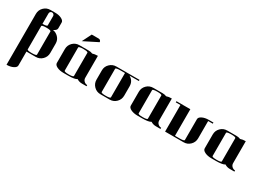

<svg xmlns="http://www.w3.org/2000/svg" viewBox="-30 -1575 3749 2765"><g transform="rotate(30 1844.5 -192.0)"><path d="M77.1 308.1V-538.1Q77.1 -602.1 122.1 -647Q167 -691.9 231 -691.9H308.1Q372.1 -691.9 416.5 -669.4Q460.9 -647 460.9 -615.2V-519Q460.9 -484.4 405.8 -460Q456.5 -454.1 497.1 -412.6Q538.1 -371.1 538.1 -308.1V-153.8Q538.1 -89.8 493.2 -44.9Q448.2 0 384.8 0H231V231Q231 262.7 185.5 285.6Q140.6 308.1 77.1 308.1ZM231 -38.1Q231 -19 308.1 -19Q384.8 -19 384.8 -38.1V-422.9Q384.8 -441.9 308.1 -441.9Q231 -441.9 231 -422.9ZM231 -460.9Q308.1 -460.9 308.1 -481V-634.8Q308.1 -650.9 295.9 -662.1Q285.2 -672.9 269 -672.9Q252.9 -672.9 242.2 -662.1Q231 -650.9 231 -634.8Z M691.9 -77.1V-308.1Q691.9 -371.6 736.8 -416.5Q781.2 -460.9 845.7 -460.9H999.5Q1036.1 -460.9 1064.9 -448.2Q1098.1 -460 1152.8 -460.9V-96.2Q1152.8 -64 1175.8 -42Q1198.7 -20 1230 -19V0H1152.8Q1105 0 1067.9 -24.9Q1031.7 0 922.9 0H845.7Q781.7 0 736.8 -22Q691.9 -43.9 691.9 -77.1ZM845.7 -38.1Q845.7 -19 922.9 -19Q999.5 -19 999.5 -38.1V-422.9Q999.5 -441.9 922.9 -441.9Q845.7 -441.9 845.7 -422.9ZM845.7 -527.8 922.9 -682.1H1038.6Q1054.7 -682.1 1065.9 -670.9Q1076.7 -660.2 1076.7 -644Z M1306.6 -153.8V-308.1Q1306.6 -372.6 1351.6 -416Q1396.5 -460.9 1460.4 -460.9H1844.7V-441.9H1689.5Q1767.6 -397.9 1767.6 -308.1V-153.8Q1767.6 -89.8 1722.7 -44.9Q1677.7 0 1614.3 0H1460.4Q1396.5 0 1351.6 -44.9Q1306.6 -89.8 1306.6 -153.8ZM1460.4 -38.1Q1460.4 -19 1537.6 -19Q1614.3 -19 1614.3 -38.1V-441.9H1537.6Q1460.4 -441.9 1460.4 -422.9Z M1921.4 -77.1V-308.1Q1921.4 -371.6 1966.3 -416.5Q2010.7 -460.9 2075.2 -460.9H2229Q2265.6 -460.9 2294.4 -448.2Q2332 -461.9 2382.3 -460.9V-96.2Q2382.3 -64 2405.3 -42Q2428.2 -20 2459.5 -19V0H2382.3Q2334.5 0 2297.4 -24.9Q2261.2 0 2152.3 0H2075.2Q2011.2 0 1966.3 -22Q1921.4 -43.9 1921.4 -77.1ZM2075.2 -38.1Q2075.2 -19 2152.3 -19Q2229 -19 2229 -38.1V-422.9Q2229 -441.9 2152.3 -441.9Q2075.2 -441.9 2075.2 -422.9Z M2459 -441.9V-460.9H2689.9V-19H2767.1Q2843.8 -19 2843.8 -38.1V-384.8Q2843.8 -416.5 2889.2 -439Q2933.6 -460.9 2997.1 -460.9H3074.2V-441.9H2997.1V-153.8Q2997.1 -89.8 2952.1 -44.9Q2907.2 0 2843.8 0H2536.1V-441.9Z M3150.9 -77.1V-308.1Q3150.9 -371.6 3195.8 -416.5Q3240.2 -460.9 3304.7 -460.9H3458.5Q3495.1 -460.9 3523.9 -448.2Q3561.5 -461.9 3611.8 -460.9V-96.2Q3611.8 -64 3634.8 -42Q3657.7 -20 3689 -19V0H3611.8Q3564 0 3526.9 -24.9Q3490.7 0 3381.8 0H3304.7Q3240.7 0 3195.8 -22Q3150.9 -43.9 3150.9 -77.1ZM3304.7 -38.1Q3304.7 -19 3381.8 -19Q3458.5 -19 3458.5 -38.1V-422.9Q3458.5 -441.9 3381.8 -441.9Q3304.7 -441.9 3304.7 -422.9Z"/></g></svg>

Font: Hjet
Style: Regular
Weight: 400
Designer: T. Christopher White
Version: Version 1.2